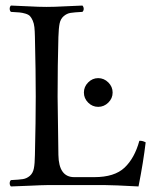

<svg xmlns="http://www.w3.org/2000/svg" viewBox="-20 -670 552 695"><path d="M299.1 -298.6Q283.7 -314 283.7 -335Q283.7 -356 299.1 -371.6Q314.5 -387.2 335.4 -387.2Q356.4 -387.2 372.1 -371.6Q387.7 -356 387.7 -335Q387.7 -314 372.1 -298.6Q356.4 -283.2 335.4 -283.2Q314.5 -283.2 299.1 -298.6ZM191.4 -108.9Q192.9 -28.8 248.5 -28.8H321.3Q394.5 -28.8 430.9 -63.2Q467.3 -97.7 484.4 -160.2Q494.1 -161.6 507.3 -154.8Q499 -84 481.4 4.9Q389.2 0 362.3 0H149.4Q134.3 0 89.1 2.2Q43.9 4.4 19.5 4.9Q15.1 0.5 15.1 -6.6Q15.1 -13.7 19.5 -18.1Q49.3 -19.5 63 -21.7Q76.7 -23.9 87.9 -33.4Q99.1 -43 102.5 -60.1Q106 -77.1 106.4 -108.9Q109.4 -233.4 109.4 -320.8Q109.4 -411.1 106.4 -536.1Q106 -557.6 104.5 -571.5Q103 -585.4 98.4 -595.7Q93.8 -606 88.6 -611.6Q83.5 -617.2 72.3 -620.6Q61 -624 50.3 -625Q39.6 -626 19.5 -627Q15.1 -631.3 15.1 -638.4Q15.1 -645.5 19.5 -649.9Q41 -649.4 81.1 -647.2Q121.1 -645 148.4 -645Q176.3 -645 217 -647.2Q257.8 -649.4 278.3 -649.9Q282.7 -645.5 283 -638.4Q283.2 -631.3 278.3 -627Q248.5 -625.5 235.1 -623.3Q221.7 -621.1 210.4 -611.3Q199.2 -601.6 195.8 -585Q192.4 -568.4 191.4 -536.1Q188.5 -435.5 188.5 -319.8Q188.5 -299.3 191.4 -108.9Z"/></svg>

Font: Linux Libertine Display
Style: Regular
Weight: 400
Designer: Philipp H. Poll
Foundry: Philipp H. Poll
Version: Version 5.0.9